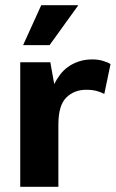

<svg xmlns="http://www.w3.org/2000/svg" viewBox="-20 -720 446 740"><path d="M58 0V-480H174L189 -396Q198 -414 211 -431.5Q224 -449 242 -462Q260 -475 283.5 -483Q307 -491 336 -491Q358 -491 376.5 -485.5Q395 -480 406 -473L382 -358Q371 -364 354 -369Q337 -374 312 -374Q266 -374 235.5 -344Q205 -314 205 -240V0ZM171 -546H69L139 -700H282Z"/></svg>

Font: Ek Mukta ExtraBold
Style: Regular
Weight: 800
Designer: Girish Dalvi and Yashodeep Gholap
Foundry: Ek Type
Version: Version 2.538;PS 1.002;hotconv 16.6.51;makeotf.lib2.5.65220;